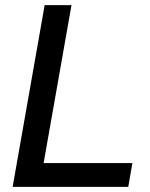

<svg xmlns="http://www.w3.org/2000/svg" viewBox="-20 -724 580 744"><path d="M257 -704H153L29 0H477L493 -92H149Z"/></svg>

Font: Geom
Style: Italic
Weight: 400
Italic angle: -10°
Version: Version 1.102